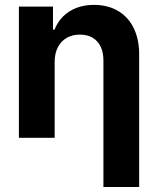

<svg xmlns="http://www.w3.org/2000/svg" viewBox="-20 -557 637 776"><path d="M200.9 0H56.4V-530.4H194.2V-437.1H200.3Q212.5 -468.1 235.2 -490.7Q257.9 -513.2 289.4 -525.3Q320.9 -537.3 359.7 -537.3Q414.9 -537.3 456.2 -513.4Q497.4 -489.6 519.9 -444.3Q542.4 -399.1 542.4 -337.8V198.9H398V-312.4Q398 -345 386.7 -368.6Q375.5 -392.2 354 -404.7Q332.5 -417.1 302.8 -417.1Q272.7 -417.1 249.8 -404.1Q226.8 -391 213.9 -366.1Q200.9 -341.2 200.9 -307Z"/></svg>

Font: Pretendard Variable
Style: Regular
Weight: 400
Designer: Base glyphs from Inter by Rasmus Andersson; Hangul glyphs from Noto Sans CJK(Source Han Sans) by Jang Soo-young and Kang
Foundry: Kil Hyung-jin
Version: Version 1.100;FEAKit 1.0